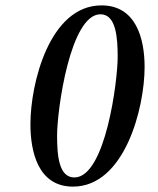

<svg xmlns="http://www.w3.org/2000/svg" viewBox="-20 -679 585 713"><path d="M93 -218C93 -114 122 14 251 14C443 14 517 -278 517 -430C517 -536 485 -659 357 -659C164 -659 93 -369 93 -218ZM192 -176C192 -272 241 -626 353 -626C411 -626 417 -540 417 -467C417 -380 372 -20 256 -20C198 -20 192 -103 192 -176Z"/></svg>

Font: KpRoman
Style: SemiboldItalic
Weight: 600
Italic angle: -11°
Version: Version 0.66